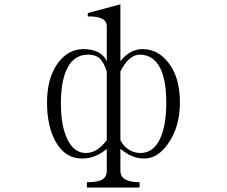

<svg xmlns="http://www.w3.org/2000/svg" viewBox="-20 -717 1040 879"><path d="M377.9 117.2V141.6H619.1V117.2Q577.1 117.2 555.7 105.5Q531.2 92.8 531.2 64.5V-35.2Q554.7 -16.6 576.2 -5.9Q606.4 8.8 640.6 8.8Q704.1 8.8 752.9 -64.5Q803.7 -139.6 803.7 -248Q803.7 -365.2 749 -432.6Q701.2 -492.2 632.8 -492.2Q602.5 -492.2 575.2 -476.6Q551.8 -462.9 531.2 -436.5V-697.3L381.8 -657.2V-641.6Q422.9 -642.6 444.3 -632.8Q468.8 -622.1 468.8 -596.7V-436.5Q455.1 -466.8 423.8 -480.5Q397.5 -492.2 362.3 -492.2Q291 -492.2 243.2 -425.8Q195.3 -357.4 195.3 -248Q195.3 -137.7 235.4 -67.4Q279.3 8.8 354.5 8.8Q388.7 8.8 416 -2.9Q441.4 -12.7 468.8 -35.2V64.5Q468.8 93.8 447.3 105.5Q426.8 117.2 377.9 117.2ZM468.8 -389.6V-75.2Q447.3 -46.9 424.8 -32.2Q400.4 -16.6 373 -16.6Q319.3 -16.6 289.1 -78.1Q258.8 -138.7 258.8 -244.1Q258.8 -339.8 284.2 -396.5Q315.4 -466.8 382.8 -466.8Q416 -466.8 434.6 -451.2Q454.1 -434.6 468.8 -389.6ZM531.2 -75.2V-389.6Q549.8 -428.7 575.2 -449.2Q596.7 -466.8 619.1 -466.8Q683.6 -466.8 714.8 -402.3Q741.2 -346.7 741.2 -247.1Q741.2 -141.6 712.9 -82Q682.6 -16.6 623 -16.6Q591.8 -16.6 566.4 -34.2Q543.9 -49.8 531.2 -75.2Z"/></svg>

Font: BatangChe
Style: Regular
Weight: 400
Monospace: yes
Version: Version 2.21